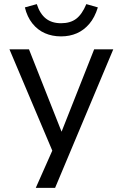

<svg xmlns="http://www.w3.org/2000/svg" viewBox="-20 -734 596 934"><path d="M154 180 248 -32V31L26 -494H121L282 -87H277L438 -494H531L248 180ZM277 -557Q234 -557 198.5 -572.5Q163 -588 137.5 -620Q112 -652 101 -698L159 -714Q174 -667 203 -644Q232 -621 277 -621Q322 -621 350.5 -642.5Q379 -664 400 -714L456 -698Q441 -649 414.5 -618Q388 -587 353.5 -572Q319 -557 277 -557Z"/></svg>

Font: Nunito Sans 8pt
Style: Regular
Weight: 400
Version: Version 3.101;gftools[0.9.27]